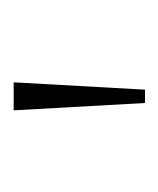

<svg xmlns="http://www.w3.org/2000/svg" viewBox="5 -760 237 288"><g transform="rotate(-90 124.0 -615.5)"><path d="M114 -517H134L145 -714H103Z"/></g></svg>

Font: Noto Serif Devanagari Condensed Thin
Style: Regular
Weight: 100
Width: 3
Designer: Universal Thirst, Indian Type Foundry and the Monotype Design Team
Foundry: Monotype Imaging Inc.
Version: Version 2.004